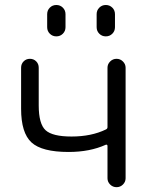

<svg xmlns="http://www.w3.org/2000/svg" viewBox="-20 -780 602 777"><path d="M371.1 -669.9V-722.7Q371.1 -738.3 381.8 -749Q392.6 -759.8 408.2 -759.8Q423.8 -759.8 434.6 -749Q445.3 -738.3 445.3 -722.7V-669.9Q445.3 -654.3 434.6 -643.6Q423.8 -632.8 408.2 -632.8Q392.6 -632.8 381.8 -643.6Q371.1 -654.3 371.1 -669.9ZM170.9 -669.9V-722.7Q170.9 -738.3 181.6 -749Q192.4 -759.8 208 -759.8Q223.6 -759.8 234.4 -749Q245.1 -738.3 245.1 -722.7V-669.9Q245.1 -654.3 234.4 -643.6Q223.6 -632.8 208 -632.8Q192.4 -632.8 181.6 -643.6Q170.9 -654.3 170.9 -669.9ZM415 -505.9Q415 -520.5 425.8 -531.2Q436.5 -542 451.7 -542Q466.8 -542 477.5 -531.2Q488.3 -520.5 488.3 -505.9V-58.6Q488.3 -43.9 477.5 -33.2Q466.8 -22.5 451.7 -22.5Q436.5 -22.5 425.8 -33.2Q415 -43.9 415 -58.6V-189.5Q415 -192.4 413.1 -193.8Q411.1 -195.3 408.2 -194.3Q343.8 -165 257.8 -165Q149.4 -165 107.4 -203.6Q65.4 -242.2 65.4 -339.8V-505.9Q65.4 -521.5 75.7 -531.7Q85.9 -542 101.1 -542Q116.2 -542 126.5 -531.7Q136.7 -521.5 136.7 -505.9V-353.5Q136.7 -278.3 164.6 -252.9Q192.4 -227.5 269.5 -227.5Q349.6 -227.5 408.2 -255.9Q415 -258.8 415 -265.6Z"/></svg>

Font: Gen Jyuu Gothic P Normal
Style: Regular
Weight: 300
Designer: [Source Han Sans]
Ryoko NISHIZUKA  (kana & ideographs); Paul D. Hunt (Latin, Greek & Cyrillic); Wenlong ZHANG  (bopomofo
Version: Version 1.002.20150607